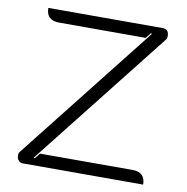

<svg xmlns="http://www.w3.org/2000/svg" viewBox="-79 -776 832 853"><g transform="rotate(10 337.0 -350.0)"><path d="M52 -31Q52 -43 57 -48L544 -666L540 -669L520 -644H129Q71 -644 71 -700H586Q615 -700 615 -669Q615 -658 610 -652L123 -34L127 -31L147 -56H566Q593 -56 607.5 -42Q622 -28 622 0H81Q68 0 60 -8.5Q52 -17 52 -31Z"/></g></svg>

Font: K2D ExtraLight
Style: Regular
Weight: 275
Designer: Katatrad Aksorn Co.,Ltd.
Foundry: Cadson Demak Co.,Ltd.
Version: Version 1.000; ttfautohint (v1.6)